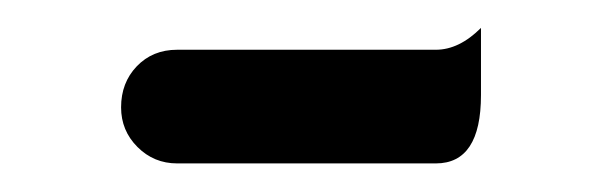

<svg xmlns="http://www.w3.org/2000/svg" viewBox="-20 -350 438 137"><path d="M66.4 -273.4Q66.4 -291 77.6 -302.7Q88.9 -314.5 106.4 -314.5H291Q307.6 -314.5 323.2 -330.1Q323.2 -314.5 323.2 -282.2Q323.2 -233.4 291 -233.4H106.4Q89.8 -233.4 78.1 -245.1Q66.4 -256.8 66.4 -273.4Z"/></svg>

Font: YuPearl-Regular
Style: Regular
Weight: 400
Designer: Max Yao
Foundry: Max-Everyday
Version: Version 1.011; ttfautohint (v1.8.3)